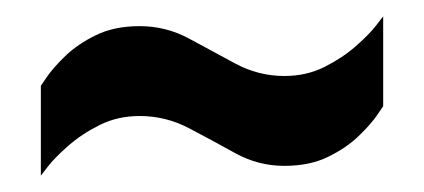

<svg xmlns="http://www.w3.org/2000/svg" viewBox="-20 -417 519 235"><path d="M30 -202V-312Q30 -312 37.5 -323Q45 -334 60 -348.5Q75 -363 97.5 -374Q120 -385 151 -385Q183 -385 211 -370Q239 -355 267.5 -339.5Q296 -324 328 -324Q355 -324 377 -335Q399 -346 415.5 -360.5Q432 -375 440.5 -386Q449 -397 449 -397V-287Q449 -287 441.5 -276Q434 -265 419 -250.5Q404 -236 381.5 -225Q359 -214 328 -214Q296 -214 268 -229.5Q240 -245 211.5 -260Q183 -275 151 -275Q124 -275 102 -264Q80 -253 63.5 -238.5Q47 -224 38.5 -213Q30 -202 30 -202Z"/></svg>

Font: Archivo Narrow SemiBold
Style: Regular
Weight: 600
Designer: Hector Gatti
Foundry: Omnibus-Type
Version: Version 3.002